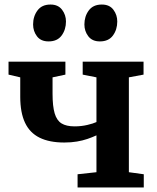

<svg xmlns="http://www.w3.org/2000/svg" viewBox="-20 -824 688 844"><path d="M321 0V-58L404 -67V-229Q385.5 -220.5 364.2 -213.2Q343 -206 318 -201.8Q293 -197.5 262.5 -197.5Q197 -197.5 154 -218.8Q111 -240 90 -284.5Q69 -329 69 -398.5V-484L17.5 -496V-553H267.5V-496L211 -484V-412Q211 -357.5 220.2 -326Q229.5 -294.5 250.5 -281.5Q271.5 -268.5 308 -268.5Q337.5 -268.5 364 -274.8Q390.5 -281 404 -287.5V-484L343.5 -496V-553H611V-496L546.5 -484V-67L612 -58V0ZM193 -642Q159.5 -642 142.5 -664.5Q125.5 -687 125.5 -716.5Q125.5 -752 144.8 -778Q164 -804 201.5 -804H202.5Q235.5 -804 252.8 -781.2Q270 -758.5 270 -729.5Q270 -694 251 -668Q232 -642 194 -642ZM418.5 -642Q385.5 -642 368.2 -664.5Q351 -687 351 -716.5Q351 -752 370.2 -778Q389.5 -804 427 -804H428Q461.5 -804 478.5 -781.2Q495.5 -758.5 495.5 -729.5Q495.5 -694 476.5 -668Q457.5 -642 419.5 -642Z"/></svg>

Font: Merriweather 24pt
Style: Bold
Weight: 700
Designer: Eben Sorkin
Foundry: Eben Sorkin
Version: Version 2.100